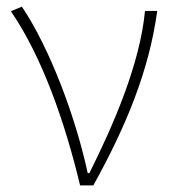

<svg xmlns="http://www.w3.org/2000/svg" viewBox="-20 -560 519 580"><path d="M222 0H262C361 -179 430 -345 455 -527H418C403 -368 324 -185 250 -37H245C209 -204 132 -412 46 -540L13 -526C108 -387 176 -191 222 0Z"/></svg>

Font: Source Han Sans JP ExtraLight
Style: Regular
Weight: 250
Designer: Ryoko NISHIZUKA 西塚涼子 (kana, bopomofo & ideographs); Paul D. Hunt (Latin, Greek & Cyrillic); Sandoll Communications 산돌커뮤니
Foundry: Adobe
Version: Version 2.001;hotconv 1.0.107;makeotfexe 2.5.65593